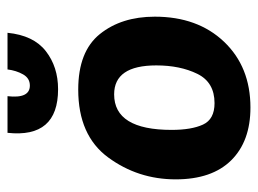

<svg xmlns="http://www.w3.org/2000/svg" viewBox="-110 -584 703 524"><g transform="rotate(-90 242.0 -321.5)"><path d="M315 -653H415Q408 -582 365 -548.5Q322 -515 261 -515Q127 -515 142 -653H242Q235 -592 271 -592Q291 -592 301.5 -610.5Q312 -629 315 -653ZM15 -194Q15 -297 75 -378.5Q135 -460 260 -460Q364 -460 411.5 -401Q459 -342 459 -251Q459 -134 390.5 -62Q322 10 211 10Q119 10 67 -42.5Q15 -95 15 -194ZM150 -205Q150 -151 164.5 -119.5Q179 -88 223 -88Q280 -88 303 -135Q326 -182 326 -247Q326 -362 247 -362Q150 -362 150 -205Z"/></g></svg>

Font: Zilla Slab
Style: Bold Italic
Weight: 700
Italic angle: -6°
Designer: Typotheque.com
Foundry: Typotheque type foundry
Version: Version 1.1; 2017; ttfautohint (v1.6)